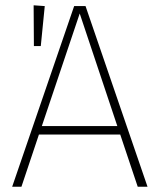

<svg xmlns="http://www.w3.org/2000/svg" viewBox="-20 -705 601 725"><path d="M434 -197H127L61 0H26L260 -682H303L537 0H500ZM423 -229 281 -654 138 -229ZM149 -682 134 -531H108L107 -685Z"/></svg>

Font: FiraGO UltraLight
Style: Regular
Weight: 200
Designer: bBox Type
Foundry: bBox Type GmbH
Version: Version 1.001